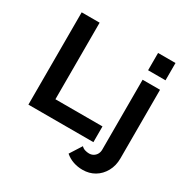

<svg xmlns="http://www.w3.org/2000/svg" viewBox="-202 -907 1249 1279"><g transform="rotate(30 422.5 -267.0)"><path d="M74 0V-710H212V-121H574V0ZM602 196Q565 196 531 184.5Q497 173 469 149L527 58Q538 70 554 75Q570 80 586 80Q604 80 618.5 71.5Q633 63 641.5 48Q650 33 650 14V-524H784V4Q784 60 759.5 104Q735 148 694.5 172Q654 196 602 196ZM650 -597V-730H784V-597Z"/></g></svg>

Font: Raleway Thin
Style: Bold
Weight: 700
Version: Version 4.026